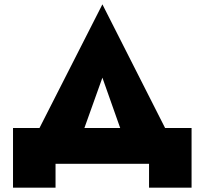

<svg xmlns="http://www.w3.org/2000/svg" viewBox="-20 -755 948 885"><path d="M667 0H236V110H40V-165H162L452 -735L741 -165H863V110H667ZM452 -397 369 -165H534Z"/></svg>

Font: Jost* Heavy
Style: Regular
Weight: 800
Version: Version 3.7